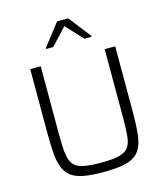

<svg xmlns="http://www.w3.org/2000/svg" viewBox="-132 -1019 976 1128"><g transform="rotate(-15 356.0 -455.0)"><path d="M357 8Q286 8 239 -0.5Q192 -9 164 -29Q136 -49 121 -84Q106 -119 101.5 -171.5Q97 -224 97 -298V-688H161V-266Q161 -199 166.5 -156.5Q172 -114 190 -90.5Q208 -67 248 -58Q288 -49 357 -49Q426 -49 465 -58Q504 -67 522.5 -90.5Q541 -114 545.5 -156.5Q550 -199 550 -266V-688H614V-298Q614 -224 610 -171.5Q606 -119 591.5 -84Q577 -49 549 -29Q521 -9 474 -0.5Q427 8 357 8ZM218 -778V-784L322 -918H390L494 -784V-778H451L356 -880L261 -778Z"/></g></svg>

Font: Saira Thin Light
Style: Regular
Weight: 300
Version: Version 1.101